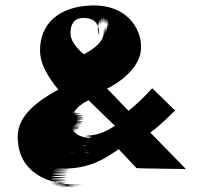

<svg xmlns="http://www.w3.org/2000/svg" viewBox="-20 -684 747 705"><path d="M45 -183C45 -45 165 -7 255 -6C348 -5 160 -5 250 -4C344 -4 155 -3 244 -2C337 -2 148 -1 237 -1C330 -1 141 0 231 0C325 0 136 1 226 1C320 1 132 0 221 0C314 0 125 -1 215 -1C309 -1 120 -2 210 -2C304 -3 115 -3 205 -4C299 -5 111 -5 201 -6C295 -7 107 -7 198 -8C293 -8 106 -9 196 -11C290 -13 103 -14 194 -15C289 -16 102 -17 193 -19C288 -21 101 -23 193 -25C289 -27 102 -28 194 -30C290 -32 104 -35 196 -38C292 -40 106 -42 198 -44C294 -46 107 -47 199 -49C295 -51 108 -52 200 -53C296 -54 109 -55 201 -56C297 -57 111 -58 203 -59C299 -60 113 -61 206 -62C302 -63 116 -63 209 -64C305 -65 120 -66 213 -66C308 -66 121 -65 213 -65C310 -65 361 -99 416 -136C417 -134 480 -69 481 -67C482 -65 662 -64 663 -63L532 -197C579 -232 622 -279 623 -278L539 -360C476 -292 451 -278 452 -277L373 -359C374 -358 497 -417 498 -509C499 -585 440 -667 319 -664C193 -661 126 -594 127 -497C128 -447 156 -402 194 -355C122 -316 45 -261 45 -183ZM286 -618C331 -618 345 -592 344 -560C343 -528 343 -596 342 -565C341 -532 339 -608 339 -575C339 -543 339 -611 339 -579C339 -548 340 -616 340 -585C340 -552 341 -631 342 -598C343 -567 344 -634 345 -602C346 -570 347 -637 348 -605C349 -573 351 -639 352 -607C353 -574 354 -642 355 -609C356 -576 356 -642 357 -609C358 -576 358 -643 359 -610C360 -577 361 -642 362 -609C363 -576 365 -641 366 -607C367 -573 369 -640 370 -606C371 -572 372 -637 374 -602C375 -567 377 -632 377 -598C377 -564 377 -630 377 -596V-592C377 -558 377 -623 377 -589C377 -555 376 -620 375 -586C375 -552 374 -617 373 -583C372 -549 372 -613 371 -579C370 -545 368 -609 367 -574C366 -539 365 -604 364 -569C363 -534 362 -599 361 -564C360 -529 322 -503 289 -485C287 -484 240 -523 239 -559C237 -592 251 -618 286 -618ZM402 -222C401 -223 357 -187 305 -187C271 -187 355 -186 303 -186C270 -186 352 -183 301 -183C267 -183 350 -180 298 -178C264 -176 347 -174 295 -172C261 -170 344 -167 290 -162C255 -158 337 -155 284 -153C250 -152 333 -149 281 -149C247 -149 331 -151 279 -152C244 -154 327 -155 275 -156C241 -158 323 -159 270 -162C234 -165 317 -167 265 -168C231 -169 313 -170 261 -171C227 -172 310 -174 258 -175C224 -176 307 -177 255 -178C221 -179 304 -181 252 -182C218 -183 301 -185 249 -186C215 -187 298 -188 246 -190C212 -192 294 -193 242 -195C208 -197 290 -198 238 -200C204 -201 288 -201 236 -202C204 -202 289 -203 239 -203C208 -204 295 -204 246 -206C216 -208 303 -210 253 -213C221 -215 306 -216 256 -218C224 -219 308 -221 258 -222C226 -224 312 -225 262 -226C230 -228 315 -230 265 -231C233 -233 317 -233 267 -235C235 -237 320 -238 269 -240C236 -242 321 -245 270 -245C237 -245 321 -249 270 -249C237 -249 320 -252 269 -253C236 -255 319 -258 265 -261C229 -264 311 -266 258 -267C223 -268 306 -268 253 -269C218 -270 301 -271 248 -271C213 -271 297 -272 244 -272C209 -272 292 -272 240 -272C205 -272 287 -271 235 -270C201 -269 283 -270 231 -269C196 -268 280 -267 227 -266C192 -265 275 -263 222 -261C187 -259 270 -257 218 -254C184 -251 268 -249 216 -246C182 -243 265 -241 214 -239C181 -237 265 -235 214 -233C181 -231 265 -229 214 -227C181 -225 266 -223 215 -221C182 -219 267 -217 217 -215C185 -213 270 -211 220 -209C187 -208 272 -208 221 -207C187 -207 271 -206 219 -205C184 -204 268 -203 215 -202C180 -201 263 -199 211 -198C177 -196 259 -195 207 -194C173 -193 257 -192 205 -190C172 -189 255 -187 204 -185C171 -183 254 -182 203 -180C169 -178 253 -176 201 -173C167 -170 252 -168 200 -166C166 -164 250 -162 199 -159C166 -157 249 -154 198 -152C165 -150 250 -149 199 -147C166 -145 251 -143 202 -140C171 -137 257 -135 207 -134C175 -133 260 -132 211 -131C180 -130 266 -130 217 -129C186 -128 271 -128 222 -127C191 -126 276 -126 227 -126C196 -126 283 -125 234 -125C203 -124 289 -124 240 -124C209 -124 296 -125 247 -125C216 -125 302 -126 253 -126C220 -126 312 -127 261 -127C231 -127 316 -128 267 -129C236 -130 321 -131 273 -132C243 -133 329 -134 280 -135C247 -135 332 -136 281 -136C248 -136 333 -135 282 -135C250 -135 335 -133 285 -132C253 -131 337 -130 286 -129C254 -127 339 -124 290 -124C257 -124 343 -122 292 -122C260 -122 345 -121 295 -121C263 -121 348 -121 298 -122C266 -123 350 -125 299 -126C266 -127 350 -129 298 -129C265 -129 347 -131 296 -131C262 -131 346 -132 295 -133C261 -135 344 -136 292 -137C258 -138 342 -141 289 -141C256 -141 339 -142 288 -142C256 -142 342 -146 292 -148C261 -150 347 -153 298 -158C267 -163 353 -166 303 -168C271 -170 356 -172 306 -174C274 -176 359 -178 309 -178C276 -178 240 -196 240 -232C240 -290 305 -315 305 -316Z"/></svg>

Font: Hussar Wojna
Style: 3
Weight: 400
Designer: Robert Jablonski
Foundry: Cannot Into Space Fonts
Version: Version 1.01